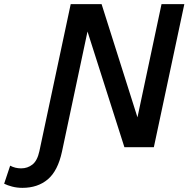

<svg xmlns="http://www.w3.org/2000/svg" viewBox="-167 -710 909 926"><path d="M-147 176 -118 89Q-94 102 -65 102Q-34 102 -10.5 83.5Q13 65 23 19L174 -690H323L496 -144L612 -690H722L575 0H433L255 -558L132 21Q112 114 63.5 155Q15 196 -59 196Q-85 196 -108 190Q-131 184 -147 176Z"/></svg>

Font: Radio Canada Medium
Style: Italic
Weight: 500
Italic angle: -12°
Designer: Charles Daoud, Etienne Aubert Bonn, Alexandre Saumier Demers, Jacques Le Bailly
Foundry: Radio-Canada
Version: Version 2.104; ttfautohint (v1.8.4.7-5d5b);gftools[0.9.28.de